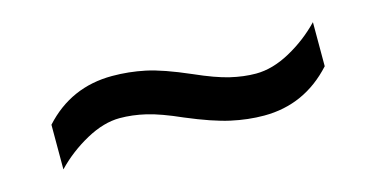

<svg xmlns="http://www.w3.org/2000/svg" viewBox="-32 -514 635 324"><g transform="rotate(-15 286.0 -352.5)"><path d="M269 -319Q233 -335 209.5 -340.5Q186 -346 164 -346Q136 -346 105 -329Q74 -312 50 -287V-365Q98 -418 170 -418Q199 -418 227.5 -412Q256 -406 302 -386Q338 -370 361.5 -364.5Q385 -359 406 -359Q435 -359 466 -376Q497 -393 521 -418V-341Q472 -287 401 -287Q373 -287 343.5 -293.5Q314 -300 269 -319Z"/></g></svg>

Font: Noto Music
Style: Regular
Weight: 400
Designer: Monotype Design Team, Benjamin Yang
Foundry: Monotype Imaging Inc.
Version: Version 2.002; ttfautohint (v1.8.4.7-5d5b)